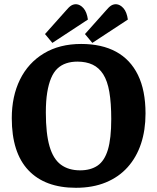

<svg xmlns="http://www.w3.org/2000/svg" viewBox="-20 -875 747 913"><path d="M341 18Q194 18 115 -65.5Q36 -149 36 -313Q36 -417 75 -496.5Q114 -576 188.5 -621Q263 -666 366 -666Q464 -666 532 -629Q600 -592 636 -518.5Q672 -445 672 -335Q672 -256 650.5 -191.5Q629 -127 587 -80Q545 -33 483 -7.5Q421 18 341 18ZM361 -65Q411 -65 444 -87.5Q477 -110 493 -163Q509 -216 509 -309Q509 -385 500 -437.5Q491 -490 471 -521.5Q451 -553 420.5 -567.5Q390 -582 348 -582Q319 -582 295 -574Q271 -566 253 -549Q235 -532 223 -503.5Q211 -475 204.5 -435Q198 -395 198 -340Q198 -240 215.5 -179.5Q233 -119 269.5 -92Q306 -65 361 -65ZM419 -671 384 -713 483 -824Q498 -842 508.5 -848.5Q519 -855 532 -855Q551 -854 567 -836Q583 -818 588 -782ZM229 -671 194 -713 293 -824Q308 -842 318.5 -848.5Q329 -855 342 -855Q361 -854 377 -836Q393 -818 398 -782Z"/></svg>

Font: Faustina Light
Style: Bold
Weight: 700
Version: Version 1.200